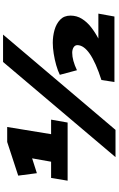

<svg xmlns="http://www.w3.org/2000/svg" viewBox="220 -988 775 1255"><g transform="rotate(-90 607.5 -360.5)"><path d="M54 -306 72 -414H178L200 -538L103 -507L87 -629L307 -701H405L358 -414H453L434 -306ZM386 7H208L830 -728H1009ZM699 0 712 -85Q939 -158 940 -242Q940 -258 925.5 -267Q911 -276 890 -276Q841 -276 776 -245L746 -357Q772 -370 809 -380.5Q846 -391 884.5 -397Q923 -403 955 -403Q999 -403 1039.5 -391.5Q1080 -380 1106.5 -354.5Q1133 -329 1133 -287Q1133 -246 1112 -212.5Q1091 -179 1057 -152.5Q1023 -126 983 -105H1146L1127 0Z"/></g></svg>

Font: Georama Expanded Black
Style: Italic
Weight: 900
Width: 7
Italic angle: -9°
Designer: Jean-Baptiste Levee
Foundry: Production Type
Version: Version 1.000